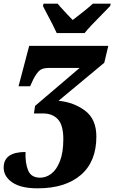

<svg xmlns="http://www.w3.org/2000/svg" viewBox="-51 -786 623 1046"><path d="M-31 127Q-31 42 88 42Q86 104 102.5 143Q119 182 168 182Q200 182 228.5 160.5Q257 139 275.5 92Q294 45 294 -28Q294 -104 264.5 -136Q235 -168 183 -168H134L140 -209L383 -416H216Q183 -416 166.5 -403.5Q150 -391 131 -355L113 -316H50L108 -536H539L517 -444L268 -237Q351 -229 412.5 -183Q474 -137 474 -42Q474 95 389 167.5Q304 240 154 240Q62 240 15.5 207.5Q-31 175 -31 127ZM197 -726 183 -753 186 -766H263Q273 -753 318 -705Q338 -685 345 -677Q373 -698 406 -724.5Q439 -751 455 -766H552L549 -753L510 -713Q436 -639 410 -606H258Q243 -640 197 -726Z"/></svg>

Font: Noto Serif NarrowBlack
Style: Italic
Weight: 900
Width: 4
Italic angle: -12°
Designer: Monotype Design Team
Foundry: Monotype Imaging Inc.
Version: Version 1.001